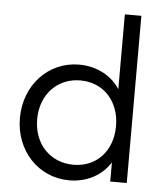

<svg xmlns="http://www.w3.org/2000/svg" viewBox="-52 -754 689 810"><g transform="rotate(5 292.5 -349.0)"><path d="M271 10C346 10 409 -25 444 -81V0H514V-708H444V-391C409 -446 345 -480 271 -480C141 -480 41 -374 41 -234C41 -96 140 10 271 10ZM114 -235C114 -340 184 -414 282 -414C380 -414 448 -340 448 -235C448 -130 381 -57 283 -57C184 -57 114 -131 114 -235Z"/></g></svg>

Font: MV Cash Light
Style: Regular
Weight: 300
Designer: Rodrigo Fuenzalida
Foundry: fragTYPE
Version: Version 1.100;Glyphs 3.1.2 (3151)